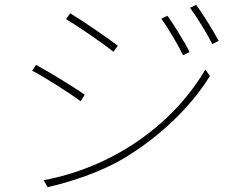

<svg xmlns="http://www.w3.org/2000/svg" viewBox="-20 -758 996 793"><path d="M671.9 -692.8 646 -681.1C674 -643.1 717 -570 736.2 -529.8L763.1 -543C740.1 -589.8 692.8 -663 671.9 -692.8ZM790.1 -737.9 764.9 -725.9C793 -687.9 837 -616.1 856.9 -576L883.2 -589.1C859 -635.3 812.1 -708.8 790.1 -737.9ZM269.9 -703.1 252.8 -679C301.8 -649.9 410.2 -576 448.2 -544L467 -568.9C433.9 -594.8 318.9 -674 269.9 -703.1ZM160.2 -13.8 176.8 14.9C269.9 -6 396 -46.9 491.1 -104C641 -193.2 769.9 -318.9 846.9 -443.9L828.1 -470.9C687.1 -230.8 432.2 -63.9 160.2 -13.8ZM128.9 -490.1 112.9 -465.9C164.1 -440 272 -370.7 312.9 -339.8L329.9 -366.8C295.8 -391.7 177.9 -464.1 128.9 -490.1Z"/></svg>

Font: Karasuma Gothic
Style: Thin
Weight: 200
Designer: Rasmus Andersson / Ryoko Ishizuka
Foundry: rsms
Version: Version 1.00